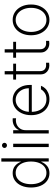

<svg xmlns="http://www.w3.org/2000/svg" viewBox="1033 -1780 758 2864"><g transform="rotate(-90 1412.0 -348.0)"><path d="M46.9 -263.7Q46.9 -343.8 73.7 -406Q100.6 -468.3 149.4 -503.2Q198.2 -538.1 261.7 -538.1Q325.7 -538.1 367.9 -503.9Q410.2 -469.7 429.7 -417H433.6V-707H482.4V0H434.6V-110.4H429.7Q409.2 -57.6 366.9 -23.4Q324.7 10.7 260.7 10.7Q197.3 10.7 148.7 -23.9Q100.1 -58.6 73.5 -120.8Q46.9 -183.1 46.9 -263.7ZM434.6 -264.6Q434.6 -331.1 414.3 -382.8Q394 -434.6 356 -463.9Q317.9 -493.2 265.6 -493.2Q213.4 -493.2 175 -463.4Q136.7 -433.6 116.7 -381.6Q96.7 -329.6 96.7 -264.6Q96.7 -199.2 116.7 -146.7Q136.7 -94.2 175 -64.2Q213.4 -34.2 265.6 -34.2Q317.9 -34.2 356 -63.7Q394 -93.3 414.3 -145.5Q434.6 -197.8 434.6 -264.6Z M650.4 -530.3H700.2V0H650.4ZM636.7 -660.2Q636.7 -675.3 648.2 -686.3Q659.7 -697.3 675.8 -697.3Q691.4 -697.3 702.6 -686.3Q713.9 -675.3 713.9 -660.2Q713.9 -645 702.6 -634Q691.4 -623 675.8 -623Q659.7 -623 648.2 -634Q636.7 -645 636.7 -660.2Z M853.5 -530.3H901.4V-447.3H905.3Q922.4 -488.3 962.9 -513.2Q1003.4 -538.1 1054.7 -538.1L1080.1 -537.1V-487.3Q1062.5 -490.2 1051.8 -490.2Q1009.3 -490.2 975.1 -471.7Q940.9 -453.1 921.6 -420.4Q902.3 -387.7 902.3 -346.7V0H853.5Z M1126 -262.7Q1126 -341.3 1155.3 -404.1Q1184.6 -466.8 1236.8 -502.4Q1289.1 -538.1 1354.5 -538.1Q1414.6 -538.1 1465.3 -507.1Q1516.1 -476.1 1546.6 -417.5Q1577.1 -358.9 1577.1 -280.3V-252.9H1175.8Q1176.8 -189 1200 -139.4Q1223.1 -89.8 1265.4 -62Q1307.6 -34.2 1364.3 -34.2Q1420.4 -34.2 1457.3 -59.1Q1494.1 -84 1511.7 -116.2H1564.5Q1552.7 -82 1525.4 -53Q1498 -23.9 1456.8 -6.6Q1415.5 10.7 1364.3 10.7Q1293 10.7 1238.8 -24.2Q1184.6 -59.1 1155.3 -121.3Q1126 -183.6 1126 -262.7ZM1527.3 -296.9Q1527.3 -351.6 1504.6 -396.5Q1481.9 -441.4 1442.4 -467.3Q1402.8 -493.2 1354.5 -493.2Q1306.2 -493.2 1266.6 -467.3Q1227.1 -441.4 1203.1 -396.5Q1179.2 -351.6 1176.3 -296.9Z M1894.5 -487.3H1783.2V-129.9Q1783.2 -84.5 1807.9 -61.8Q1832.5 -39.1 1870.1 -39.1L1908.2 -40V5.9Q1893.6 8.8 1866.2 8.8Q1831.5 8.8 1801.5 -6.6Q1771.5 -22 1752.9 -51Q1734.4 -80.1 1734.4 -120.1V-487.3H1656.2V-530.3H1734.4V-657.2H1783.2V-530.3H1894.5Z M2220.7 -487.3H2109.4V-129.9Q2109.4 -84.5 2134 -61.8Q2158.7 -39.1 2196.3 -39.1L2234.4 -40V5.9Q2219.7 8.8 2192.4 8.8Q2157.7 8.8 2127.7 -6.6Q2097.7 -22 2079.1 -51Q2060.5 -80.1 2060.5 -120.1V-487.3H1982.4V-530.3H2060.5V-657.2H2109.4V-530.3H2220.7Z M2317.9 -263.7Q2317.9 -342.8 2347.4 -405.3Q2377 -467.8 2429.2 -502.9Q2481.4 -538.1 2547.4 -538.1Q2613.3 -538.1 2665.5 -502.9Q2717.8 -467.8 2747.3 -405.3Q2776.9 -342.8 2776.9 -263.7Q2776.9 -184.6 2747.3 -122.1Q2717.8 -59.6 2665.5 -24.4Q2613.3 10.7 2547.4 10.7Q2481.4 10.7 2429.2 -24.4Q2377 -59.6 2347.4 -122.1Q2317.9 -184.6 2317.9 -263.7ZM2727.1 -263.7Q2727.1 -327.1 2704.8 -379.6Q2682.6 -432.1 2641.8 -462.6Q2601.1 -493.2 2547.4 -493.2Q2493.7 -493.2 2452.9 -462.4Q2412.1 -431.6 2389.9 -379.4Q2367.7 -327.1 2367.7 -263.7Q2367.7 -199.7 2389.9 -147.2Q2412.1 -94.7 2452.9 -64.5Q2493.7 -34.2 2547.4 -34.2Q2601.1 -34.2 2641.8 -64.5Q2682.6 -94.7 2704.8 -147.2Q2727.1 -199.7 2727.1 -263.7Z"/></g></svg>

Font: Pretendard JP ExtraLight
Style: Regular
Weight: 200
Designer: Base glyphs from Inter by Rasmus Andersson; Hangeul glyphs from Noto Sans CJK(Source Han Sans) by Jang Soo-young and Kan
Foundry: Kil Hyung-jin
Version: Version 1.309